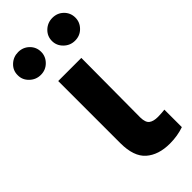

<svg xmlns="http://www.w3.org/2000/svg" viewBox="-303 -809 860 860"><g transform="rotate(-45 126.5 -379.5)"><path d="M54.2 -545.9H200.7L198.7 -170.4Q199.2 -138.2 213.9 -127.2Q228.5 -116.2 256.8 -116.2Q270.5 -116.2 281 -117.2Q291.5 -118.2 299.8 -119.1V-8.3Q280.8 -1.5 257.8 2.4Q234.9 6.3 210 6.3Q138.2 6.3 96.2 -30.5Q54.2 -67.4 54.2 -152.8ZM19 -620.1Q-11.7 -620.1 -33.9 -641.6Q-56.2 -663.1 -55.7 -692.4Q-56.2 -722.7 -33.9 -743.7Q-11.7 -764.6 19 -764.6Q49.8 -764.6 71.3 -743.7Q92.8 -722.7 92.8 -692.4Q92.8 -663.1 71.3 -641.6Q49.8 -620.1 19 -620.1ZM235.8 -620.1Q205.1 -620.1 183.1 -641.6Q161.1 -663.1 161.1 -692.4Q161.1 -722.7 183.1 -743.7Q205.1 -764.6 235.8 -764.6Q267.1 -764.6 288.3 -743.7Q309.6 -722.7 309.6 -692.4Q309.6 -663.1 288.3 -641.6Q267.1 -620.1 235.8 -620.1Z"/></g></svg>

Font: Inter Tight
Style: Bold
Weight: 700
Designer: Rasmus Andersson
Foundry: rsms
Version: Version 3.004; ttfautohint (v1.8.4.7-5d5b)